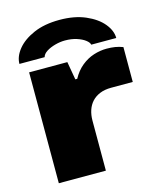

<svg xmlns="http://www.w3.org/2000/svg" viewBox="-110 -804 734 883"><g transform="rotate(-15 257.5 -362.5)"><path d="M60 0V-528H242L257 -442H266Q285 -477 312 -499Q339 -521 370 -531Q401 -541 432 -541Q454 -541 472.5 -538Q491 -535 509 -528V-362H406Q375 -362 352 -352.5Q329 -343 314 -326.5Q299 -310 291.5 -287.5Q284 -265 284 -238V0ZM257 -725Q328 -725 380 -702.5Q432 -680 460 -646Q488 -612 488 -577H369Q367 -588 352 -599.5Q337 -611 312.5 -619Q288 -627 257 -627Q234 -627 210 -620.5Q186 -614 168.5 -603Q151 -592 147 -577H27Q27 -612 54.5 -646Q82 -680 133.5 -702.5Q185 -725 257 -725Z"/></g></svg>

Font: Archivo Expanded Black
Style: Regular
Weight: 900
Width: 7
Designer: Hector Gatti
Foundry: Omnibus-Type
Version: Version 2.001